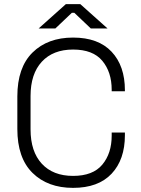

<svg xmlns="http://www.w3.org/2000/svg" viewBox="-20 -896 681 930"><path d="M334 14Q211 14 137.5 -58.5Q64 -131 64 -271V-429Q64 -569 137.5 -641.5Q211 -714 334 -714Q456 -714 520.5 -645.5Q585 -577 585 -459V-454H521V-461Q521 -547 475.5 -601.5Q430 -656 334 -656Q237 -656 182.5 -597Q128 -538 128 -431V-269Q128 -162 182.5 -103Q237 -44 334 -44Q430 -44 475.5 -98.5Q521 -153 521 -239V-254H585V-241Q585 -123 520.5 -54.5Q456 14 334 14ZM248 -758H167L299 -876H369L501 -758H420L340 -834H328Z"/></svg>

Font: Space Grotesk Variable Light
Style: Regular
Weight: 300
Designer: Florian Karsten
Foundry: Florian Karsten
Version: Version 2.000